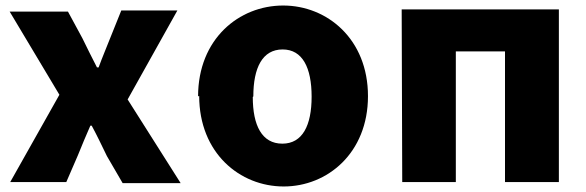

<svg xmlns="http://www.w3.org/2000/svg" viewBox="-20 -609 2123 695"><path d="M17 50H220L262 -47C277 -84 292 -120 307 -154H312C331 -119 349 -81 367 -44L424 54H634L442 -249L622 -571H419L380 -474C366 -438 350 -401 337 -365H331C313 -400 295 -436 278 -471L226 -567H15L195 -266Z M701 -262C701 -55 848 66 1007 66C1165 66 1312 -55 1312 -261C1312 -468 1164 -589 1005 -589C845 -589 697 -468 697 -260ZM897 -260C897 -364 930 -430 1003 -430C1075 -430 1108 -364 1108 -259C1108 -155 1075 -89 1002 -89C928 -89 895 -155 895 -258Z M1436 50H1630V-423H1808V50H2003V-575H1434Z"/></svg>

Font: GenEiGothic-pro-Heavy
Style: Bold
Weight: 900
Designer: Ryoko NISHIZUKA (kana & ideographs); Paul D. Hunt (Latin, Greek & Cyrillic); Wenlong ZHANG (bopomofo); Sandoll Communica
Foundry: Adobe Systems Incorporated; o_tamon
Version: Version 1.000.140830